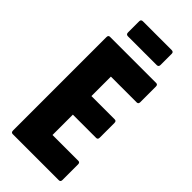

<svg xmlns="http://www.w3.org/2000/svg" viewBox="-260 -866 914 914"><g transform="rotate(45 197.5 -409.0)"><path d="M45 0Q34 0 34 -13V-642Q34 -655 45 -655H356Q367 -655 367 -642V-537Q367 -524 356 -524H182V-393H339Q350 -393 350 -380V-281Q350 -268 339 -268H182V-131H356Q367 -131 367 -118V-13Q367 0 356 0ZM104 -717Q91 -717 91 -730V-806Q91 -818 104 -818H297Q310 -818 310 -806V-730Q310 -717 297 -717Z"/></g></svg>

Font: Sofia Sans Extra Condensed Black
Style: Regular
Weight: 900
Designer: Botio Nikoltchev, Ani Petrova
Foundry: lettersoup
Version: Version 4.101